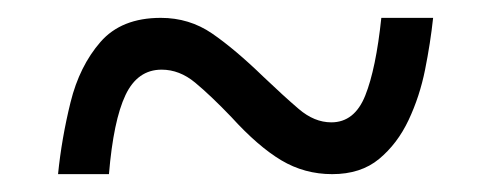

<svg xmlns="http://www.w3.org/2000/svg" viewBox="-20 -464 550 215"><path d="M45 -269Q49 -309 59 -349.5Q69 -390 92.5 -417Q116 -444 160 -444Q192 -444 217.5 -426.5Q243 -409 275 -378Q297 -357 314.5 -342Q332 -327 351 -327Q377 -327 389 -357Q401 -387 407 -444H465Q462 -416 456 -386Q450 -356 437.5 -329.5Q425 -303 404.5 -286Q384 -269 352 -269Q321 -269 295 -284.5Q269 -300 239 -333Q216 -357 198.5 -371.5Q181 -386 161 -386Q134 -386 120.5 -357.5Q107 -329 102 -269Z"/></svg>

Font: Noto Serif Khmer SemiCondensed
Style: Regular
Weight: 400
Width: 4
Designer: Danh Hong and the Monotype Design Team
Foundry: Monotype Imaging Inc.
Version: Version 2.004; ttfautohint (v1.8.4.7-5d5b)